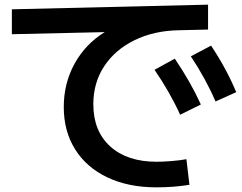

<svg xmlns="http://www.w3.org/2000/svg" viewBox="-20 -758 1040 825"><path d="M254 -298Q254 -400 300.5 -484.5Q347 -569 430 -620L31 -611V-718L874 -738V-631L747 -628Q641 -626 557.5 -585Q474 -544 427.5 -473Q381 -402 381 -310Q381 -195 453.5 -129Q526 -63 653 -63Q681 -63 718 -66Q755 -69 781 -74L794 36Q728 47 652 47Q532 47 442 4.5Q352 -38 303 -116Q254 -194 254 -298ZM731 -506Q799 -406 843 -309L754 -265Q710 -362 644 -458ZM887 -562Q954 -461 995 -362L906 -322Q865 -418 800 -516Z"/></svg>

Font: Enso SemiBold
Style: Regular
Weight: 600
Designer: Coji Morishita
Foundry: UNDERFOREST DESIGN
Version: Version 1.000